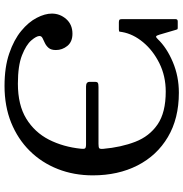

<svg xmlns="http://www.w3.org/2000/svg" viewBox="-1 -799 810 848"><g transform="rotate(90 404.0 -375.0)"><path d="M40 -199C40 -178.7 46.2 -156.4 58.8 -132.2C71.2 -108.1 90.5 -85.2 116.5 -63.8C142.5 -42.2 175.7 -24.6 216 -10.8C256.3 3.1 304.2 10 359.5 10C419.2 10 473.2 0.2 521.5 -19.2C569.8 -38.8 611.4 -66.1 646.2 -101.2C681.1 -136.4 707.8 -177.8 726.5 -225.2C745.2 -272.8 754.5 -324.3 754.5 -380C754.5 -454.3 739.9 -520.1 710.8 -577.2C681.6 -634.4 639.8 -679.2 585.2 -711.5C530.8 -743.8 465.5 -760 389.5 -760C341.2 -760 295.9 -751.1 253.8 -733.2C211.6 -715.4 177.8 -693.2 152.5 -666.5C147.5 -661.2 143.7 -658.8 141 -659.5C138.3 -660.2 135.7 -665.2 133 -674.5L112 -746C111 -749.7 110.2 -752.1 109.5 -753.2C108.8 -754.4 106.2 -755 101.5 -755H74.5C67.8 -755 64.5 -751.8 64.5 -745.5V-508C64.5 -502.7 65.5 -499.2 67.5 -497.5C69.5 -495.8 73.3 -495 79 -495H109.5C116.2 -495 119.6 -496.1 119.8 -498.2C119.9 -500.4 120.5 -504.2 121.5 -509.5C127.2 -541.8 142.2 -572.7 166.5 -602C190.8 -631.3 221.8 -655.3 259.5 -674C297.2 -692.7 338.8 -702 384.5 -702C446.2 -702 494.5 -690 529.5 -666C564.5 -642 590.1 -609.2 606.2 -567.5C622.4 -525.8 632.8 -478.3 637.5 -425C638.2 -415.7 637.1 -410 634.2 -408C631.4 -406 625 -405 615 -405H364.5C355.2 -405 349 -404 346 -402C343 -400 341.5 -396.3 341.5 -391V-366C341.5 -355.3 348.2 -350 361.5 -350H617C627 -350 633.1 -348.6 635.2 -345.8C637.4 -342.9 638 -337.2 637 -328.5C631.7 -275.8 618.2 -228.4 596.8 -186.2C575.2 -144.1 544.3 -110.7 504 -86C463.7 -61.3 412.2 -49 349.5 -49C296.5 -49 254.7 -55.1 224 -67.2C193.3 -79.4 171.5 -93.1 158.5 -108.2C145.5 -123.4 139 -135.5 139 -144.5C139 -150.2 142.1 -154.6 148.2 -157.8C154.4 -160.9 161.7 -164.4 170 -168.2C178.3 -172.1 185.6 -177.7 191.8 -185C197.9 -192.3 201 -203 201 -217C201 -235.7 194.9 -252.5 182.8 -267.5C170.6 -282.5 152.7 -290 129 -290C102 -290 80.4 -280.8 64.2 -262.5C48.1 -244.2 40 -223 40 -199Z"/></g></svg>

Font: Besley*
Style: Regular
Weight: 400
Designer: Owen Earl
Foundry: indestructible type*
Version: Version 3.000; ttfautohint (v1.8.3)